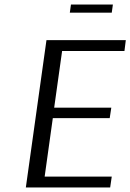

<svg xmlns="http://www.w3.org/2000/svg" viewBox="-20 -827 575 847"><path d="M473 -48 466 0H94L185 -650H535L529 -602H254L219 -352H471L464 -306H213L177 -48ZM478 -807 473 -771H288L293 -807Z"/></svg>

Font: ArsenalItalic
Style: Italic
Weight: 400
Italic angle: -9°
Designer: Andrij Shevchenko
Foundry: Stairsfor.com
Version: Version 1.000